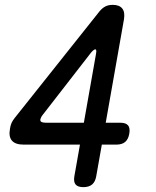

<svg xmlns="http://www.w3.org/2000/svg" viewBox="-20 -760 640 790"><path d="M325 -255 375 -538Q377 -549 376 -553Q375 -557 372 -557Q370 -557 366 -554.5Q362 -552 355 -544L157 -289Q152 -283 149.5 -278Q147 -273 146 -269Q145 -261 151 -258Q157 -255 170 -255ZM286 -35 309 -165H77Q43 -165 29 -181.5Q15 -198 21 -230Q23 -244 27.5 -254Q32 -264 40 -274L390 -714Q401 -727 413.5 -733.5Q426 -740 444 -740Q471 -740 483 -725Q495 -710 490 -680L415 -255H475Q498 -255 507 -244Q516 -233 512 -210Q508 -187 495 -176Q482 -165 459 -165H399L376 -35Q372 -12 359 -1Q346 10 323 10Q300 10 291 -1Q282 -12 286 -35Z"/></svg>

Font: Maple Mono NL
Style: Italic
Weight: 400
Italic angle: -10°
Monospace: yes
Designer: subframe7536
Version: Version 7.000